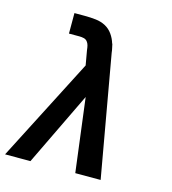

<svg xmlns="http://www.w3.org/2000/svg" viewBox="-110 -825 820 914"><g transform="rotate(15 299.5 -367.5)"><path d="M-1 0 260 -508 247 -582Q247 -582 247 -582Q247 -582 247 -582V-583Q247 -583 247 -583Q247 -583 247 -583Q246 -593 243.5 -603Q241 -613 234.5 -621Q228 -629 217.5 -631.5Q207 -634 196 -634H144V-735H196Q223 -735 249.5 -732Q276 -729 297.5 -717.5Q319 -706 333.5 -685.5Q348 -665 355 -641H356Q358 -630 360.5 -620Q363 -610 364 -599L470 0H345L299 -363L124 0Z"/></g></svg>

Font: Iosevka SS04 Extended
Style: Bold Italic
Weight: 700
Width: 7
Italic angle: -9°
Monospace: yes
Designer: Belleve Invis
Foundry: Belleve Invis
Version: Version 19.0.0; ttfautohint (v1.8.4)